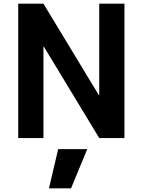

<svg xmlns="http://www.w3.org/2000/svg" viewBox="-20 -750 775 1043"><path d="M246 273 296 60H454L366 273ZM79 0V-730H216L517 -233H519V-730H656V0H519L218 -497H216V0Z"/></svg>

Font: M PLUS 1p
Style: Bold
Weight: 700
Version: Version 1.062